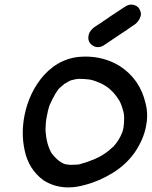

<svg xmlns="http://www.w3.org/2000/svg" viewBox="-20 -790 660 835"><path d="M277 25Q218 25 169 -6Q104 -54 87 -137Q79 -174 79 -212Q79 -248 86 -285Q106 -389 171 -463Q245 -544 350 -544Q435 -544 502 -502Q589 -445 613 -341Q620 -314 620 -286Q620 -264 615 -241Q605 -186 568 -130Q530 -75 471 -38.5Q412 -2 350 14Q312 25 277 25ZM286 -73Q302 -73 313 -74L324 -75Q395 -94 437 -123Q451 -132 471 -151Q472 -152 473 -152Q499 -181 512 -215Q512 -218 513 -218L517 -234Q520 -258 520 -275Q520 -293 517 -303V-305L516 -306Q509 -335 498 -354Q498 -355 497 -355Q465 -408 413 -430Q378 -445 360 -445Q349 -447 323 -447Q311 -447 286 -440L285 -439Q276 -435 269.5 -430.5Q263 -426 261 -426L240 -408Q223 -393 195 -331Q188 -310 184 -286Q178 -259 178 -221Q182 -163 204 -124Q243 -74 278 -74ZM528 -657 525 -655H524Q516 -649 507 -644Q505 -643 505 -642Q502 -640 500 -639Q465 -615 430 -592Q418 -585 406 -585Q399 -585 393 -587Q374 -594 367 -610Q364 -618 364 -625Q364 -630 365 -635Q366 -641 369 -648Q379 -666 398 -677Q412 -686 427 -696Q430 -699 434 -701L452 -713L457 -717Q491 -740 527 -763Q539 -770 551 -770Q557 -770 564 -768Q583 -762 589 -745Q593 -737 593 -728Q593 -725 592 -721Q590 -715 587 -708Q577 -689 559 -679Q544 -669 530 -659Z"/></svg>

Font: Bad Comic
Style: Italic
Weight: 400
Italic angle: -11°
Designer: GGBotNet
Foundry: GGBotNet
Version: 0.95